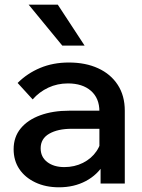

<svg xmlns="http://www.w3.org/2000/svg" viewBox="-20 -781 606 817"><path d="M511 0H408V-99L403 -120V-307Q403 -363 367 -394.5Q331 -426 269 -426Q224 -426 185.5 -408Q147 -390 119 -358L55 -428Q96 -469 151 -492Q206 -515 273 -515Q344 -515 397.5 -490.5Q451 -466 481 -420Q511 -374 511 -310ZM231 16Q174 16 130 -5Q86 -26 62 -62Q38 -98 38 -146Q38 -198 68 -234.5Q98 -271 151.5 -290.5Q205 -310 275 -310H415V-233H285Q226 -233 189.5 -212Q153 -191 153 -150Q153 -113 181 -91.5Q209 -70 254 -70Q297 -70 333 -88Q369 -106 390.5 -137.5Q412 -169 415 -210L451 -193Q451 -132 423 -84.5Q395 -37 345 -10.5Q295 16 231 16ZM245 -587 102 -761H226L340 -587Z"/></svg>

Font: Wix Madefor Display SemiBold
Style: Regular
Weight: 600
Designer: Dalton Maag Ltd
Foundry: Dalton Maag Ltd
Version: Version 3.100